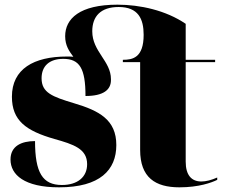

<svg xmlns="http://www.w3.org/2000/svg" viewBox="-20 -792 968 822"><path d="M233 10C408 10 478 -64 478 -171C478 -279 405 -318 297 -350C204 -378 158 -395 158 -457C158 -509 191 -540 251 -540C321 -540 346 -499 346 -381C422 -381 455 -407 455 -449C455 -450 455 -451 455 -453C455 -531 375 -571 375 -658C375 -722 411 -762 488 -762C572 -762 595 -711 595 -643C595 -544 547 -536 506 -536V-526H580V-150C580 -32 645 10 748 10C831 10 886 -10 910 -22V-32C885 -21 862 -15 842 -15C800 -15 775 -42 775 -100V-526H901V-536H775V-690C690 -748 579 -772 483 -772C321 -772 259 -712 259 -637C259 -597 276 -573 294 -549C285 -550 276 -550 266 -550C125 -550 31 -497 31 -378C31 -276 91 -232 213 -197C295 -174 353 -155 353 -89C353 -34 312 0 245 0C162 0 130 -53 130 -188C72 -188 25 -167 25 -109C25 -44 84 10 233 10Z"/></svg>

Font: Noto Serif Display Black
Style: Regular
Weight: 900
Designer: Monotype Design Team
Foundry: Monotype Imaging Inc.
Version: Version 2.009